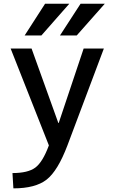

<svg xmlns="http://www.w3.org/2000/svg" viewBox="-20 -780 608 1030"><path d="M37.1 -519.5H149.4L293 -120.1H294.9L428.7 -519.5H537.1L341.8 0Q290 136.7 230 183.6Q169.9 230.5 51.8 230.5L46.9 148.4Q129.9 148.4 169.4 119.1Q209 89.8 242.2 0ZM112.3 -589.8 221.7 -759.8H351.6L202.1 -589.8ZM301.8 -589.8 412.1 -759.8H542L391.6 -589.8Z"/></svg>

Font: GenEi M Gothic v2 Medium
Style: Regular
Weight: 500
Version: Version 2.0